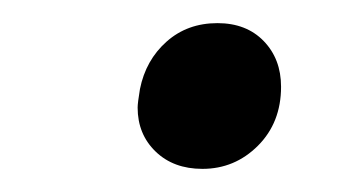

<svg xmlns="http://www.w3.org/2000/svg" viewBox="-20 -447 296 166"><path d="M99 -354Q99 -358 101 -370Q106 -395 124 -411Q142 -427 168 -427Q193 -427 208 -411.5Q223 -396 223 -372Q223 -341 203 -321Q183 -301 155 -301Q130 -301 114.5 -316Q99 -331 99 -354Z"/></svg>

Font: Ysabeau Infant Semibold
Style: Italic
Weight: 600
Italic angle: -12°
Designer: Christian Thalmann (Catharsis Fonts)
Version: Version 0.003